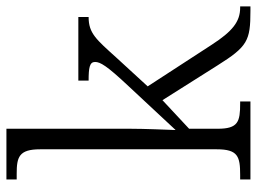

<svg xmlns="http://www.w3.org/2000/svg" viewBox="-121 -679 800 598"><g transform="rotate(-90 279.0 -380.0)"><path d="M19 0H262V-32H256C199 -32 177 -38 177 -102V-191L266 -274L374 -103C433 -9 451 0 544 0H558V-32H554C510 -32 480 -57 439 -120L309 -320L398 -417C455 -480 474 -504 525 -504V-536H327V-504C367 -504 385 -501 385 -484C385 -468 374 -448 310 -380L173 -233C174 -259 177 -331 177 -374V-760H19V-728H37C89 -728 113 -721 113 -655V-105C113 -39 91 -32 33 -32H19Z"/></g></svg>

Font: Noto Serif Tamil Light
Style: Italic
Weight: 300
Italic angle: -12°
Designer: Indian Type Foundry, Tom Grace, and the Monotype Design Team
Foundry: Monotype Imaging Inc.
Version: Version 2.003